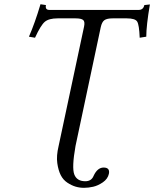

<svg xmlns="http://www.w3.org/2000/svg" viewBox="-20 -692 730 910"><path d="M378.4 -565.9Q383.3 -588.9 374.5 -596.9Q365.7 -605 337.4 -605H253.4Q211.9 -605 192.6 -588.9Q173.3 -572.8 146 -513.2L117.2 -518.1Q145.5 -583 171.9 -671.9L197.8 -668Q192.9 -645 213.9 -645H637.2Q659.2 -645 664.1 -668L690.4 -670.9Q673.3 -570.3 673.3 -518.1L642.1 -513.2Q639.6 -574.7 630.1 -589.8Q620.6 -605 580.6 -605H514.6Q486.8 -605 474.9 -596.4Q462.9 -587.9 457.5 -563L337.9 0Q319.8 102.1 332 134.5Q344.2 167 384.3 167Q413.6 167 423.8 141.1Q441.9 102.1 471.2 102.1Q502 102.1 496.1 131.8Q490.7 156.2 467.5 172.1Q444.3 188 421.6 193.1Q398.9 198.2 377.9 198.2Q357.4 198.2 338.4 192.6Q319.3 187 299.3 173.8Q279.3 160.6 267.8 137.9Q256.3 115.2 251.5 81.1Q246.6 46.9 257.8 0Z"/></svg>

Font: Linux Biolinum O
Style: Italic
Weight: 400
Italic angle: -12°
Designer: Philipp H. Poll
Foundry: Philipp H. Poll
Version: Version 1.1.3